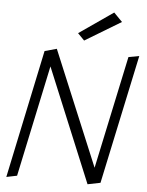

<svg xmlns="http://www.w3.org/2000/svg" viewBox="-59 -941 758 989"><g transform="rotate(5 319.5 -446.5)"><path d="M314.9 -771 349.1 -735.8 535.2 -848.1 491.2 -893.1ZM584 -670.9 460 -87.9 212.9 -681.2 150.9 -664.1 11.2 -1 65.9 -12.2 188 -587.9 431.2 0 497.1 -13.2 639.2 -681.2Z"/></g></svg>

Font: Comic Neue Angular
Style: Italic
Weight: 400
Italic angle: -12°
Designer: Craig Rozynski
Foundry: Craig Rozynski
Version: Version 2.003